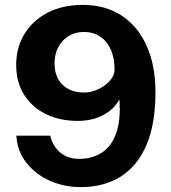

<svg xmlns="http://www.w3.org/2000/svg" viewBox="-20 -753 699 784"><path d="M309.3 11Q241.8 11 183.5 -15Q125.1 -41.1 87.9 -88.2Q50.8 -135.3 46.7 -199H185.3Q194.4 -157.1 225.5 -130.7Q256.6 -104.3 303.5 -104.3Q355.4 -104.3 394.6 -128.9Q433.8 -153.4 453.7 -206.9Q473.6 -260.4 467.6 -347.2Q453.3 -320.4 428.7 -300.8Q404.1 -281.2 371.1 -270.2Q338.1 -259.3 297.7 -259.3Q224.1 -259.3 167.3 -287.2Q110.5 -315.2 78.3 -366.4Q46.1 -417.6 46.1 -487.8Q46.1 -559 80 -614.4Q113.9 -669.8 174.9 -701.4Q236 -733 317.8 -733Q410.1 -733 476.8 -689.2Q543.4 -645.4 579.1 -565.3Q614.8 -485.2 614.8 -376.2Q614.8 -246.9 578 -160.8Q541.2 -74.7 472.9 -31.9Q404.5 11 309.3 11ZM322.3 -375.2Q353.2 -375.2 381.9 -389Q410.5 -402.8 429.1 -424Q447.7 -445.2 447.7 -467.3Q448 -516.1 432.3 -550.8Q416.6 -585.6 388.2 -604.1Q359.9 -622.6 322.3 -622.6Q288.1 -622.6 261.1 -606.4Q234.1 -590.3 218.5 -561.4Q202.8 -532.5 202.8 -494.6Q202.8 -438 235.9 -406.6Q269 -375.2 322.3 -375.2Z"/></svg>

Font: Public Sans Thin
Style: Regular
Weight: 100
Designer: The Public Sans project authors (U.S. Web Design System). Libre Franklin designed by Pablo Impallari and Rodrigo Fuenzal
Version: Version 1.008